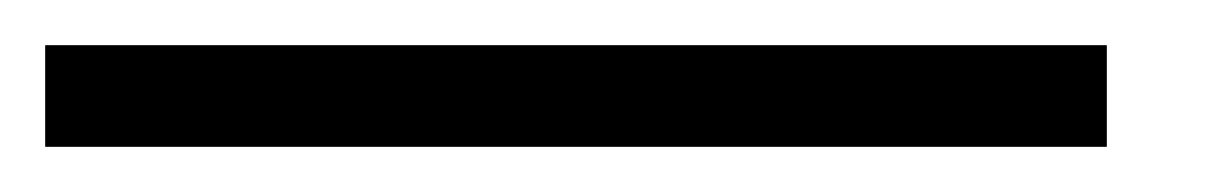

<svg xmlns="http://www.w3.org/2000/svg" viewBox="-117 68 537 85"><path d="M-97 88H373V133H-97Z"/></svg>

Font: Tiro Bangla
Style: Italic
Weight: 400
Italic angle: -11°
Designer: Bangla: John Hudson & Fiona Ross, assisted by Neelakash Kshetrimayum. Latin: John Hudson with Paul Hanslow, assisted by 
Foundry: Tiro Typeworks Ltd.
Version: Version 1.60